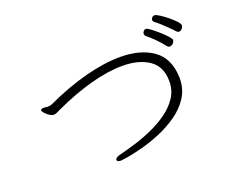

<svg xmlns="http://www.w3.org/2000/svg" viewBox="-109 -909 1217 1014"><g transform="rotate(-20 500.0 -401.5)"><path d="M933 -606Q926 -606 918 -614Q911 -623 893.5 -640Q876 -657 857.5 -674Q839 -691 827 -699Q820 -705 820 -712Q820 -720 826 -726Q832 -732 841 -732Q848 -732 867 -720Q886 -708 907 -691Q928 -674 943 -658Q958 -642 958 -634Q958 -624 950.5 -615Q943 -606 933 -606ZM861 -549Q852 -549 846 -557Q824 -585 800 -608.5Q776 -632 759 -645Q753 -651 753 -658Q753 -666 759 -673Q765 -680 773 -680Q780 -680 798 -666.5Q816 -653 837 -634.5Q858 -616 873 -599.5Q888 -583 888 -577Q888 -567 879.5 -558Q871 -549 861 -549ZM852 -374Q852 -313 821.5 -266.5Q791 -220 742.5 -186.5Q694 -153 639.5 -130.5Q585 -108 535 -95Q485 -82 451.5 -76.5Q418 -71 413 -71Q390 -71 390 -83Q390 -94 413 -101Q453 -111 503.5 -126Q554 -141 605 -163.5Q656 -186 699 -216.5Q742 -247 768.5 -287Q795 -327 795 -378Q795 -461 738 -500Q681 -539 588 -539Q509 -539 409 -512Q309 -485 202 -435Q189 -429 180 -424.5Q171 -420 162 -420Q151 -420 137.5 -429Q124 -438 115 -448.5Q106 -459 106 -463Q106 -468 110.5 -470.5Q115 -473 120 -473Q126 -473 133 -472Q140 -471 147 -471Q160 -471 169 -475Q287 -530 396 -558.5Q505 -587 594 -587Q707 -587 777.5 -537.5Q848 -488 852 -381Z"/></g></svg>

Font: Moon Stars Kai HW Light
Style: Regular
Weight: 300
Designer: GuiWonder
Version: Version 1.101